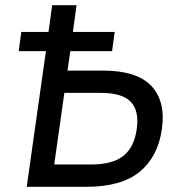

<svg xmlns="http://www.w3.org/2000/svg" viewBox="-20 -720 675 740"><path d="M62 -597H167L181 -700H275L261 -597H422L412 -523H251L240 -448H376Q508 -448 563.5 -388.5Q619 -329 604 -223Q589 -116 518.5 -58Q448 0 313 0H83L157 -523H52ZM228 -362 189 -86H330Q415 -86 456.5 -120Q498 -154 507 -223Q517 -292 484.5 -327Q452 -362 369 -362Z"/></svg>

Font: Retni Sans Medium
Style: Italic
Weight: 500
Italic angle: -8°
Designer: Vitaly Kuzmin
Foundry: ParaType Ltd.
Version: Version 1.00;June 10, 2019;FontCreator 11.5.0.2425 64-bit; t